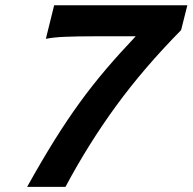

<svg xmlns="http://www.w3.org/2000/svg" viewBox="-20 -726 748 746"><path d="M234.4 0H85.4Q142.6 -102.5 192.1 -181.9Q241.7 -261.2 289.8 -327.4Q337.9 -393.6 390.6 -455.6Q443.4 -517.6 507.3 -585H346.2Q277.3 -585 232.4 -583Q187.5 -581.1 158.2 -575.2L190.4 -705.6H708L683.6 -608.9Q538.6 -461.9 430.9 -314.2Q323.2 -166.5 234.4 0Z"/></svg>

Font: Andika
Style: Bold Italic
Weight: 700
Italic angle: -14°
Designer: Victor Gaultney, Annie Olsen, Julie Remington, Don Collingsworth, Eric Hays, Becca Hirsbrunner
Foundry: SIL International
Version: Version 6.101